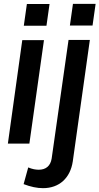

<svg xmlns="http://www.w3.org/2000/svg" viewBox="-20 -748 518 1000"><path d="M21 0H133L209 -539H96ZM104 -614H222L238 -727H120ZM127 124 103 211C140 225 173 232 204 232C289 232 346 179 359 93L448 -540H337L249 78C243 116 219 136 182 136C166 136 148 133 127 124ZM344 -615H462L478 -728H360Z"/></svg>

Font: Ronzino Medium
Style: Italic
Weight: 500
Italic angle: -7.99998°
Designer: Nunzio Mazzaferro
Foundry: Collletttivo
Version: Version 1.000;Glyphs 3.3 (3337)